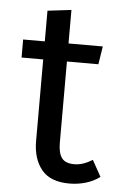

<svg xmlns="http://www.w3.org/2000/svg" viewBox="-50 -693 467 742"><g transform="rotate(5 183.5 -322.5)"><path d="M365 -24Q341 -6 310.5 3Q280 12 247 12Q173 12 139 -30Q105 -72 105 -141V-457H21V-527H105V-646L197 -657V-527H330L319 -457H197V-142Q197 -102 211 -83Q225 -64 260 -64Q293 -64 330 -87Z"/></g></svg>

Font: Feura Sans
Style: Regular
Weight: 400
Designer: Carrois Corporate & Edenspiekermann
Foundry: Carrois Corporate GbR & Edenspiekermann AG
Version: Version 1.001